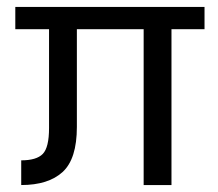

<svg xmlns="http://www.w3.org/2000/svg" viewBox="-20 -529 626 552"><path d="M568 -445H473V3H393V-445H201V-164Q201 -72 160 -34.5Q119 3 41 3V-68Q85 -68 103 -86.5Q121 -105 121 -161V-445H24V-509H568Z"/></svg>

Font: Hind Siliguri Fixed
Style: Regular
Weight: 400
Designer: Jyotish Sonowal
Foundry: Indian Type Foundry
Version: Version 1.001;October 28, 2021;FontCreator 12.0.0.2565 64-bi